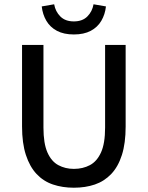

<svg xmlns="http://www.w3.org/2000/svg" viewBox="-20 -865 690 897"><path d="M325 12Q272 12 227.5 -3Q183 -18 151 -52Q119 -86 101 -141Q83 -196 83 -274V-655H183V-269Q183 -195 201.5 -153Q220 -111 252.5 -93.5Q285 -76 325 -76Q367 -76 400 -93.5Q433 -111 452 -153Q471 -195 471 -269V-655H567V-274Q567 -196 549.5 -141Q532 -86 499.5 -52Q467 -18 423 -3Q379 12 325 12ZM325 -704Q278 -704 246 -721Q214 -738 196.5 -768Q179 -798 175 -835L233 -845Q239 -811 262 -788Q285 -765 325 -765Q365 -765 388 -788Q411 -811 417 -845L475 -835Q471 -798 453.5 -768Q436 -738 404 -721Q372 -704 325 -704Z"/></svg>

Font: Source Sans 3 ExtraLight Medium
Style: Regular
Weight: 500
Version: Version 3.052;hotconv 1.1.0;makeotfexe 2.6.0